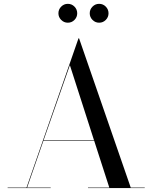

<svg xmlns="http://www.w3.org/2000/svg" viewBox="-20 -961 778 981"><path d="M438.5 -893Q438.5 -913 452.7 -927.2Q466.9 -941.4 486.5 -941.4Q506.5 -941.4 520.5 -927.2Q534.5 -913 534.5 -893Q534.5 -873.4 520.5 -859.2Q506.5 -845 486.5 -845Q466.9 -845 452.7 -859.2Q438.5 -873.4 438.5 -893ZM278.5 -893Q278.5 -913 292.7 -927.2Q306.9 -941.4 326.5 -941.4Q346.5 -941.4 360.5 -927.2Q374.5 -913 374.5 -893Q374.5 -873.4 360.5 -859.2Q346.5 -845 326.5 -845Q306.9 -845 292.7 -859.2Q278.5 -873.4 278.5 -893ZM19 -2.5H115.5L381 -765H384L648 -2.5H719.5V0H429.5V-2.5H538.5L461 -242.5H202L118.5 -2.5H239V0H19ZM337 -628 203 -245.5H460Z"/></svg>

Font: Bodoni* 72pt
Style: Regular
Weight: 400
Version: Version 2.3